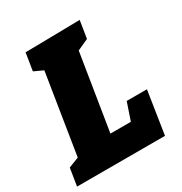

<svg xmlns="http://www.w3.org/2000/svg" viewBox="-179 -832 901 953"><g transform="rotate(-30 271.5 -355.0)"><path d="M414 -245H530L492 0H-12L4 -100L63 -123L136 -581L84 -605L100 -705L413 -710L397 -610L333 -581L263 -145H380Z"/></g></svg>

Font: Bitter Black
Style: Italic
Weight: 900
Italic angle: -9°
Designer: Sol Matas, and Bitter project Authors
Foundry: Sol Matas
Version: Version 2.001